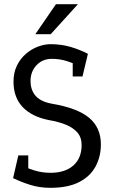

<svg xmlns="http://www.w3.org/2000/svg" viewBox="-20 -887 544 917"><path d="M461.8 -197.3Q461.8 -139.3 436.5 -92Q411.2 -44.7 357.8 -17.3Q304.5 10 221.2 10V-61.7Q291.2 -61.7 330.5 -96.8Q369.8 -131.8 369.8 -194Q369.8 -231.3 349.2 -254.6Q328.7 -277.8 293.8 -291.8Q259 -305.7 214.5 -313.3Q132.5 -329.2 88.5 -375.4Q44.5 -421.7 44.5 -496.7Q44.5 -540.7 61.1 -574.2Q77.7 -607.7 104.2 -630.3Q130.8 -653 161.8 -664.5Q192.7 -676 221.2 -676L227.8 -606Q182.7 -606 154.2 -575.3Q125.8 -544.7 125.8 -500Q125.8 -470.8 137.2 -448.2Q148.5 -425.7 171.2 -411.6Q194 -397.5 227.8 -391.7Q350 -371 405.9 -324.2Q461.8 -277.3 461.8 -197.3ZM227.8 -606 221.2 -676Q273.5 -676 318.2 -662.7Q362.8 -649.3 399.8 -630L370.8 -568Q334.7 -583.8 300.2 -594.9Q265.7 -606 227.8 -606ZM221.2 -61.7V10Q168.8 10 124.7 -3.9Q80.5 -17.8 42.5 -36.3L71.5 -100Q108.5 -84.2 144.7 -72.9Q180.8 -61.7 221.2 -61.7ZM115 -144.7V-36.3H42.5L67.5 -144.7ZM327.3 -521.7V-630H399.8L374 -521.7ZM352.2 -867 222.2 -723.7H148.8L247.2 -867Z"/></svg>

Font: Epunda Slab Light
Style: Regular
Weight: 300
Designer: Simon Atzbach
Foundry: typofactur
Version: Version 1.102